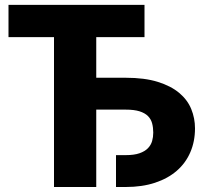

<svg xmlns="http://www.w3.org/2000/svg" viewBox="-20 -748 804 768"><path d="M558 -728.5V-599.5H365V-437H483Q558.5 -437 611.2 -420.5Q664 -404 697 -376.2Q730 -348.5 745 -311.8Q760 -275 760 -234.5Q760 -182 741.2 -138.8Q722.5 -95.5 687 -64.8Q651.5 -34 600 -17Q548.5 0 483 0H444V-127.5H483Q516.5 -127.5 538 -135Q559.5 -142.5 571.8 -155.2Q584 -168 588.5 -184Q593 -200 593 -217.5Q593 -237.5 588.5 -254.5Q584 -271.5 571.8 -283.8Q559.5 -296 538 -302.8Q516.5 -309.5 483 -309.5H365V0H196V-599.5H14V-728.5Z"/></svg>

Font: Lato Black
Style: Regular
Weight: 900
Designer: Lukasz Dziedzic
Foundry: tyPoland Lukasz Dziedzic
Version: Version 2.007; 2014-02-27